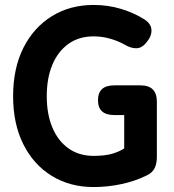

<svg xmlns="http://www.w3.org/2000/svg" viewBox="-20 -739 705 776"><path d="M358 17Q263 17 189.5 -28Q116 -73 74.5 -155.5Q33 -238 33 -350Q33 -463 74.5 -545.5Q116 -628 189.5 -673.5Q263 -719 358 -719Q417 -719 469.5 -703Q522 -687 563 -661Q590 -644 592 -619.5Q594 -595 574 -570Q555 -545 532.5 -544Q510 -543 483 -559Q456 -574 424 -583Q392 -592 358 -592Q299 -592 256.5 -561.5Q214 -531 191.5 -477Q169 -423 169 -350Q169 -278 191.5 -224Q214 -170 256.5 -139.5Q299 -109 358 -109Q404 -109 433 -117.5Q462 -126 482 -139V-274H442Q376 -274 376 -334Q376 -394 442 -394H548Q614 -394 614 -328V-105Q614 -78 605 -59.5Q596 -41 573 -30Q527 -7 471 5Q415 17 358 17Z"/></svg>

Font: Zen Maru Gothic Black
Style: Regular
Weight: 900
Designer: Yoshimichi Ohira
Foundry: Positype
Version: Version 1.001